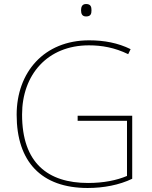

<svg xmlns="http://www.w3.org/2000/svg" viewBox="-20 -927 760 957"><path d="M409 -907C389 -907 384 -892 384 -876C384 -859 389 -845 409 -845C433 -845 436 -859 436 -876C436 -892 433 -907 409 -907ZM367 -350V-325H613V-50C561 -28 496 -15 419 -15C219 -15 90 -114 90 -356C90 -554 216 -701 423 -701C487 -701 551 -690 619 -657L631 -682C568 -713 500 -726 424 -726C199 -726 63 -566 63 -355C63 -121 186 10 417 10C496 10 575 -5 639 -36V-350Z"/></svg>

Font: Noto Sans Arabic UI Th
Style: Regular
Weight: 100
Designer: Monotype Design Team, Nadine Chahine and Nizar Qandah
Foundry: Monotype Imaging Inc.
Version: Version 2.010